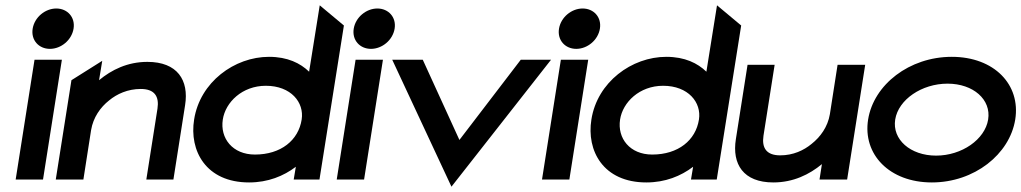

<svg xmlns="http://www.w3.org/2000/svg" viewBox="-20 -676 3846 723"><path d="M103 -568C96 -525 126 -492 168 -492C210 -492 250 -525 257 -568C264 -611 234 -644 192 -644C150 -644 110 -611 103 -568ZM39 0H142L213 -451H110Z M190 0H294L323 -186C331 -234 358 -272 391 -298C420 -322 461 -341 510 -341C562 -341 580 -313 573 -267L531 0H633L677 -280C692 -374 648 -443 535 -443C460 -443 400 -413 353 -374L365 -447L249 -374Z M711 -226C692 -109 755 11 918 11C989 11 1048 -13 1094 -48L1086 0H1183L1275 -580L1184 -656L1144 -406C1111 -438 1063 -462 993 -462C863 -462 733 -367 711 -226ZM819 -226C829 -291 892 -353 981 -353C1076 -353 1126 -290 1116 -226C1104 -148 1038 -94 940 -94C856 -94 808 -155 819 -226Z M1312 -568C1305 -525 1335 -492 1377 -492C1419 -492 1459 -525 1466 -568C1473 -611 1443 -644 1401 -644C1359 -644 1319 -611 1312 -568ZM1248 0H1351L1422 -451H1319Z M1457 -451 1680 27 2055 -451H1941L1710 -149L1572 -451Z M2085 -568C2078 -525 2108 -492 2150 -492C2192 -492 2232 -525 2239 -568C2246 -611 2216 -644 2174 -644C2132 -644 2092 -611 2085 -568ZM2021 0H2124L2195 -451H2092Z M2207 -226C2188 -109 2251 11 2414 11C2485 11 2544 -13 2590 -48L2582 0H2679L2771 -580L2680 -656L2640 -406C2607 -438 2559 -462 2489 -462C2359 -462 2229 -367 2207 -226ZM2315 -226C2325 -291 2388 -353 2477 -353C2572 -353 2622 -290 2612 -226C2600 -148 2534 -94 2436 -94C2352 -94 2304 -155 2315 -226Z M2751 -152C2736 -58 2779 11 2892 11C2967 11 3028 -19 3075 -58L3066 0H3170L3238 -432H3134L3105 -246C3097 -198 3069 -160 3036 -134C3007 -110 2967 -91 2918 -91C2866 -91 2848 -119 2855 -165L2897 -432H2795Z M3249 -226C3228 -95 3329 11 3489 11C3649 11 3782 -95 3803 -226C3824 -357 3724 -462 3564 -462C3404 -462 3270 -357 3249 -226ZM3351 -226C3363 -301 3451 -361 3548 -361C3645 -361 3713 -301 3701 -226C3689 -151 3602 -90 3505 -90C3408 -90 3339 -151 3351 -226Z"/></svg>

Font: Charger Sport
Style: BlkExtObl
Weight: 900
Designer: Jasper
Foundry: Cannot Into Space Fonts
Version: Version 1.1